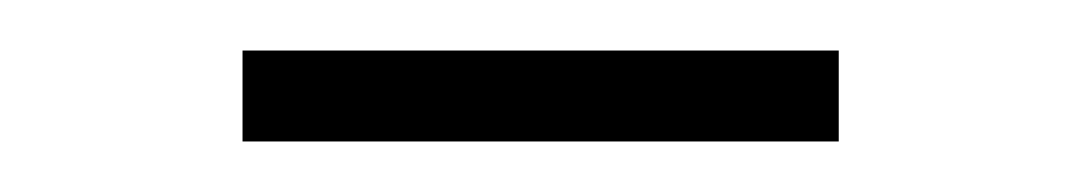

<svg xmlns="http://www.w3.org/2000/svg" viewBox="-20 -539 427 76"><path d="M76 -519H312V-483H76Z"/></svg>

Font: Synthetic Light
Style: Regular
Weight: 300
Designer: Santiago Orozco
Foundry: Typemade
Version: Version 2.000; ttfautohint (v1.8.4.7-5d5b)